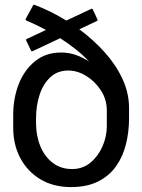

<svg xmlns="http://www.w3.org/2000/svg" viewBox="-20 -761 592 799"><path d="M109 -550.5 89 -592.5Q87 -596.5 91.5 -599L171.5 -636.5Q151 -647.5 130.5 -657.2Q110 -667 91 -675Q84.5 -678 87 -682.5L117 -737.5Q118.5 -740.5 119.8 -741.2Q121 -742 126 -740Q192.5 -714.5 256 -675.5L359.5 -724Q364 -726 366 -722L385.5 -680Q387.5 -676 383 -673.5L310 -639Q368 -596.5 415 -544.2Q462 -492 489.5 -433Q517 -374 517 -311.5V-268.5Q517 -212.5 504.2 -161Q491.5 -109.5 463 -69.2Q434.5 -29 388.2 -5.8Q342 17.5 275 17.5Q202 17.5 148 -15Q94 -47.5 64.5 -103.2Q35 -159 35 -228.5V-283.5Q35 -352 58 -411Q81 -470 125.8 -506.2Q170.5 -542.5 234.5 -542.5Q266 -542.5 295.8 -532.2Q325.5 -522 351 -504.5Q326 -531.5 295 -556Q264 -580.5 230.5 -602L115.5 -548Q111.5 -546 109 -550.5ZM264.5 -467.5Q219.5 -467.5 189.8 -440Q160 -412.5 145 -367.2Q130 -322 130 -268.5V-248.5Q130 -196 147.8 -152.8Q165.5 -109.5 199.2 -83.5Q233 -57.5 280 -57.5Q324.5 -57.5 356.8 -84.5Q389 -111.5 406.8 -152.5Q424.5 -193.5 424.5 -236V-301Q424.5 -347 400 -384.8Q375.5 -422.5 338.8 -445Q302 -467.5 264.5 -467.5Z"/></svg>

Font: MFEK Sans
Style: Regular
Weight: 400
Designer: Owen Earl
Foundry: indestructible type*
Version: Version 0.001; ttfautohint (v1.8.4.7-5d5b)